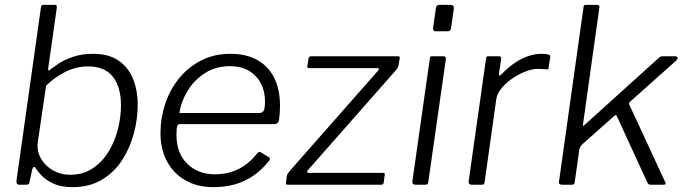

<svg xmlns="http://www.w3.org/2000/svg" viewBox="-20 -762 2831 792"><path d="M61 0Q53 0 50 -4.5Q47 -9 48 -17L149 -732Q150 -738 152 -740Q154 -742 159 -742H206Q212 -742 213.5 -738Q215 -734 214 -728L179 -481Q178 -471 181 -471Q184 -471 191 -478Q200 -485 222.5 -500Q245 -515 281 -527.5Q317 -540 364 -540Q428 -540 468.5 -512.5Q509 -485 528.5 -437.5Q548 -390 548 -329Q548 -271 532 -211Q516 -151 483.5 -101Q451 -51 400 -20.5Q349 10 279 10Q231 10 199.5 -5Q168 -20 150.5 -39Q133 -58 126 -70Q123 -75 119 -73Q115 -71 113 -63L102 -13Q101 -5 98 -2.5Q95 0 85 0ZM136 -176Q131 -139 149 -108Q167 -77 199 -59Q231 -41 269 -41Q322 -41 361.5 -67Q401 -93 427 -135Q453 -177 466 -227.5Q479 -278 479 -328Q479 -403 445.5 -445.5Q412 -488 344 -488Q293 -488 247.5 -464.5Q202 -441 170 -408Z M860 10Q794 10 745 -18Q696 -46 669 -96Q642 -146 642 -213Q642 -275 661.5 -333.5Q681 -392 718.5 -438.5Q756 -485 809.5 -512.5Q863 -540 931 -540Q995 -540 1040.5 -515Q1086 -490 1110.5 -442Q1135 -394 1135 -326Q1135 -312 1134 -297.5Q1133 -283 1131 -267Q1130 -260 1125 -255Q1120 -250 1112 -250H721Q714 -250 711 -241.5Q708 -233 708 -205Q708 -130 752.5 -86.5Q797 -43 866 -43Q922 -43 965.5 -65.5Q1009 -88 1043 -132Q1047 -136 1050.5 -135.5Q1054 -135 1057 -133L1088 -114Q1097 -110 1091 -100Q1061 -62 1025.5 -37.5Q990 -13 949 -1.5Q908 10 860 10ZM1051 -296Q1061 -296 1067 -304Q1073 -312 1073 -343Q1073 -408 1034 -448.5Q995 -489 929 -489Q870 -489 825.5 -460.5Q781 -432 754 -387.5Q727 -343 720 -296Z M1168 0Q1162 0 1160 -2.5Q1158 -5 1160 -11L1163 -35Q1164 -41 1167.5 -46.5Q1171 -52 1178 -60L1539 -470Q1543 -475 1542.5 -478Q1542 -481 1536 -481H1255Q1250 -481 1248.5 -483.5Q1247 -486 1248 -492L1253 -522Q1254 -527 1257 -528.5Q1260 -530 1264 -530H1623Q1629 -530 1629 -523L1624 -494Q1623 -488 1620 -482Q1617 -476 1611 -470L1250 -60Q1246 -55 1247 -52Q1248 -49 1252 -49H1560Q1569 -49 1567 -41L1563 -10Q1562 -5 1560 -2.5Q1558 0 1552 0H1168Z M1747 -13Q1746 -4 1743.5 -2Q1741 0 1732 0H1695Q1687 0 1683.5 -3.5Q1680 -7 1681 -14L1753 -520Q1754 -527 1756 -528.5Q1758 -530 1763 -530H1809Q1815 -530 1817.5 -526.5Q1820 -523 1819 -517ZM1841 -649Q1840 -641 1837 -637Q1834 -633 1825 -633H1777Q1770 -633 1767.5 -638Q1765 -643 1767 -650L1778 -728Q1780 -742 1792 -742H1841Q1846 -742 1849.5 -737.5Q1853 -733 1852 -726Z M1925 0Q1919 0 1915.5 -4Q1912 -8 1913 -13L1985 -521Q1986 -527 1987.5 -528.5Q1989 -530 1994 -530H2038Q2043 -530 2045.5 -527.5Q2048 -525 2047 -518L2038 -457Q2037 -451 2040 -450.5Q2043 -450 2047 -454Q2078 -486 2106.5 -504.5Q2135 -523 2161.5 -531.5Q2188 -540 2213 -540Q2233 -540 2242 -537Q2251 -534 2250 -528L2243 -483Q2243 -478 2242 -477Q2241 -476 2238 -476Q2230 -476 2220.5 -477Q2211 -478 2199 -478Q2176 -478 2147.5 -467Q2119 -456 2093 -438Q2067 -420 2048.5 -397.5Q2030 -375 2027 -352L1979 -10Q1978 -4 1975.5 -2Q1973 0 1966 0H1925Z M2723 -13Q2726 -7 2725.5 -3.5Q2725 0 2717 0H2664Q2658 0 2655 -3Q2652 -6 2649 -12L2524 -284Q2521 -290 2513 -283L2381 -166Q2377 -162 2374.5 -157.5Q2372 -153 2370 -147L2351 -13Q2350 -4 2348 -2Q2346 0 2336 0H2299Q2291 0 2288 -3.5Q2285 -7 2286 -14L2387 -732Q2388 -739 2390 -740.5Q2392 -742 2397 -742H2443Q2449 -742 2451.5 -738.5Q2454 -735 2452 -728L2385 -250Q2384 -242 2385.5 -242.5Q2387 -243 2394 -249L2694 -520Q2701 -527 2705 -528.5Q2709 -530 2714 -530H2763Q2773 -530 2775 -524.5Q2777 -519 2768 -511L2582 -345Q2578 -342 2576 -339Q2574 -336 2576 -330L2723 -13Z"/></svg>

Font: Libre Franklin Light
Style: Italic
Weight: 300
Italic angle: -8°
Designer: Pablo Impallari, Rodrigo Fuenzalida, Nhung Nguyen
Foundry: Impallari Type
Version: Version 3.000